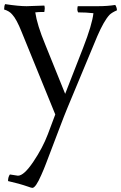

<svg xmlns="http://www.w3.org/2000/svg" viewBox="-32 -523 587 931"><path d="M97 -493 183 -496Q185 -491 185 -481L183 -465Q152 -465 139 -463Q148 -402 187 -308L284 -68L371 -291Q415 -404 421 -459Q385 -463 347 -463Q343 -469 343 -477Q343 -485 345 -493H443Q489 -493 527 -499Q535 -486 535 -473Q510 -462 499 -451Q472 -422 440 -348L295 0Q282 31 253 107.5Q224 184 212.5 214Q201 244 191 270.5Q181 297 168 326Q141 388 125 388Q120 388 104 382Q61 367 7 355Q7 335 16 323Q52 329 55 329Q84 329 129.5 261.5Q175 194 200 128L236 32L73 -368Q48 -431 27 -453Q14 -469 -12 -477Q-12 -495 -7 -503Q59 -493 97 -493Z"/></svg>

Font: Rosarivo
Style: Regular
Weight: 400
Designer: Pablo Ugerman
Foundry: Pablo Ugerman
Version: Version 1.003